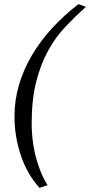

<svg xmlns="http://www.w3.org/2000/svg" viewBox="-20 -791 435 928"><path d="M395 -758Q344 -712 296.5 -662Q249 -612 213 -547Q177 -482 155 -396Q133 -310 133 -192Q133 -163 136.5 -126Q140 -89 149 -49.5Q158 -10 173 29.5Q188 69 210 104L171 117Q111 51 80.5 -40.5Q50 -132 50 -228Q50 -307 72 -381.5Q94 -456 134.5 -524.5Q175 -593 232 -655Q289 -717 359 -771Z"/></svg>

Font: Quattrocento Sans
Style: Italic
Weight: 400
Designer: Pablo Impallari
Foundry: Pablo Impallari, Igino Marini, Brenda Gallo
Version: Version 2.000